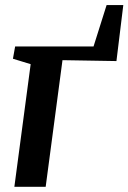

<svg xmlns="http://www.w3.org/2000/svg" viewBox="-20 -722 496 742"><path d="M392 -702.5H456.5L430 -486L221.5 -489.5L156.5 0H35.5L98.5 -474L30 -495L38.5 -542.5H341.5Z"/></svg>

Font: Merriweather 48pt SemiBold
Style: Italic
Weight: 600
Italic angle: -7.8°
Designer: Eben Sorkin
Foundry: Eben Sorkin
Version: Version 2.101